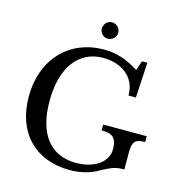

<svg xmlns="http://www.w3.org/2000/svg" viewBox="-135 -1080 1140 1210"><g transform="rotate(15 435.0 -474.5)"><path d="M428 10C499 10 562 -8 608 -34C684 -77 710 -83 761 -83V-195C761 -264 778 -284 843 -284V-322H559V-284C630 -284 659 -263 659 -185C659 -111 584 -44 455 -44C287 -44 194 -164 194 -378C194 -596 290 -728 452 -728C560 -728 666 -670 666 -540H714L727 -770H692L671 -708C589 -759 523 -780 443 -780C216 -780 60 -614 60 -372C60 -139 202 10 428 10ZM394 -904C394 -876 418 -852 446 -852C477 -852 501 -876 501 -904C501 -935 477 -959 446 -959C418 -959 394 -935 394 -904Z"/></g></svg>

Font: Libre Baskerville
Style: Regular
Weight: 400
Designer: Pablo Impallari, Rodrigo Fuenzalida
Foundry: Pablo Impallari, Rodrigo Fuenzalida
Version: Version 1.051;Glyphs 3.2.3 (3260)